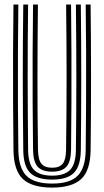

<svg xmlns="http://www.w3.org/2000/svg" viewBox="-20 -820 460 848"><path d="M210.2 8.5Q121.8 8.5 81.2 -29.2Q40.8 -67 39.5 -156.8Q38.2 -253.8 37.8 -361.9Q37.2 -470 37.6 -581.5Q38 -693 39.5 -800H61Q59.8 -698.2 59.2 -586.9Q58.8 -475.5 59.2 -365.4Q59.8 -255.2 61 -157.5Q62.2 -78.5 96.6 -43.9Q131 -9.2 210.2 -9.2Q289 -9.2 323.2 -43.9Q357.5 -78.5 358.5 -157.5Q359.8 -254.2 360.2 -362.4Q360.8 -470.5 360.4 -581.9Q360 -693.2 358.5 -800H380.2Q382 -647.5 382.1 -480.2Q382.2 -313 380.2 -156.8Q379 -66.8 338.5 -29.1Q298 8.5 210.2 8.5ZM210.2 -26.8Q143.5 -26.8 113.5 -56.4Q83.5 -86 82.8 -156.8Q80.8 -316.2 80.6 -472.4Q80.5 -628.5 82.8 -800H104.2Q102 -634.8 102.2 -472Q102.5 -309.2 104.2 -157.5Q105 -96 129.8 -70.1Q154.5 -44.2 210.2 -44.2Q265.5 -44.2 290 -70.1Q314.5 -96 315.2 -157.5Q317.2 -308.2 317.2 -474.1Q317.2 -640 315.2 -800H337Q339 -632.2 338.9 -470.9Q338.8 -309.5 337 -156.8Q336 -86.5 306.5 -56.6Q277 -26.8 210.2 -26.8ZM210.2 -61.8Q166.2 -61.8 146.5 -83.6Q126.8 -105.5 126 -158.2Q124.8 -254.5 124.2 -362.4Q123.8 -470.2 124.1 -581.6Q124.5 -693 126 -800H147.5Q145.8 -647 145.5 -487.9Q145.2 -328.8 147.8 -158.2Q148.5 -114.8 162.9 -97Q177.2 -79.2 210.2 -79.2Q242.8 -79.2 257 -97Q271.2 -114.8 271.8 -158.2Q274.2 -329.8 274.1 -485.8Q274 -641.8 272 -800H293.8Q295 -699 295.5 -588Q296 -477 295.5 -366.8Q295 -256.5 293.8 -158.2Q293 -105.2 273.2 -83.5Q253.5 -61.8 210.2 -61.8Z"/></svg>

Font: Big Shoulders Inline Display
Style: Bold
Weight: 700
Designer: Patric King
Foundry: XO Type Co
Version: Version 1.000